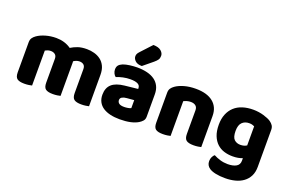

<svg xmlns="http://www.w3.org/2000/svg" viewBox="-112 -1183 2762 1812"><g transform="rotate(20 1269.5 -277.0)"><path d="M794 -1Q783 2 762.5 5Q742 8 718 8Q668 8 646 -8.5Q624 -25 624 -72V-311Q624 -341 608 -354.5Q592 -368 566 -368Q549 -368 533.5 -362Q518 -356 507 -348Q507 -344 507.5 -340.5Q508 -337 508 -334V-1Q497 2 476.5 5Q456 8 432 8Q382 8 360 -8.5Q338 -25 338 -72V-311Q338 -341 320.5 -354.5Q303 -368 278 -368Q259 -368 245 -362.5Q231 -357 222 -352V-1Q211 2 190.5 5Q170 8 146 8Q96 8 74 -8.5Q52 -25 52 -72V-373Q52 -400 63.5 -417Q75 -434 95 -448Q129 -472 179 -486.5Q229 -501 285 -501Q326 -501 363.5 -490Q401 -479 434 -456Q464 -475 501.5 -488Q539 -501 592 -501Q630 -501 666.5 -491Q703 -481 731.5 -459.5Q760 -438 777 -402.5Q794 -367 794 -316Z M1107 -108Q1124 -108 1144.5 -111.5Q1165 -115 1175 -121V-201L1103 -195Q1075 -193 1057 -183Q1039 -173 1039 -153Q1039 -133 1054.5 -120.5Q1070 -108 1107 -108ZM1099 -501Q1153 -501 1197.5 -490Q1242 -479 1273.5 -456.5Q1305 -434 1322 -399.5Q1339 -365 1339 -318V-94Q1339 -68 1324.5 -51.5Q1310 -35 1290 -23Q1225 16 1107 16Q1054 16 1011.5 6Q969 -4 938.5 -24Q908 -44 891.5 -75Q875 -106 875 -147Q875 -216 916 -253Q957 -290 1043 -299L1174 -313V-320Q1174 -349 1148.5 -361.5Q1123 -374 1075 -374Q1038 -374 1001.5 -366Q965 -358 936 -346Q923 -355 914 -373.5Q905 -392 905 -412Q905 -438 917.5 -453.5Q930 -469 956 -480Q985 -491 1024.5 -496Q1064 -501 1099 -501ZM1167 -752Q1219 -752 1245 -730Q1271 -708 1271 -680Q1271 -657 1261 -641.5Q1251 -626 1227 -606L1132 -528Q1087 -528 1065 -549Q1043 -570 1043 -594Q1043 -606 1047.5 -617Q1052 -628 1066 -643Z M1921 -1Q1910 2 1889.5 5Q1869 8 1845 8Q1795 8 1773 -8.5Q1751 -25 1751 -72V-308Q1751 -339 1732.5 -353.5Q1714 -368 1684 -368Q1664 -368 1646.5 -363Q1629 -358 1613 -350V-1Q1602 2 1581.5 5Q1561 8 1537 8Q1487 8 1465 -8.5Q1443 -25 1443 -72V-373Q1443 -400 1454.5 -417Q1466 -434 1486 -448Q1520 -472 1571.5 -486.5Q1623 -501 1686 -501Q1799 -501 1860 -451.5Q1921 -402 1921 -313Z M2326 -37Q2306 -29 2281.5 -24.5Q2257 -20 2227 -20Q2182 -20 2141.5 -32.5Q2101 -45 2070.5 -73.5Q2040 -102 2022 -147Q2004 -192 2004 -257Q2004 -317 2022.5 -362.5Q2041 -408 2074.5 -439Q2108 -470 2156 -485.5Q2204 -501 2263 -501Q2291 -501 2318 -497Q2345 -493 2368.5 -486Q2392 -479 2411 -471Q2430 -463 2443 -454Q2463 -440 2474.5 -422.5Q2486 -405 2486 -378V-7Q2486 46 2466.5 84.5Q2447 123 2412.5 148.5Q2378 174 2331.5 186Q2285 198 2232 198Q2178 198 2137 189.5Q2096 181 2072 165Q2036 141 2036 97Q2036 74 2045.5 55Q2055 36 2067 27Q2096 43 2132.5 54Q2169 65 2209 65Q2262 65 2294 47Q2326 29 2326 -11ZM2259 -147Q2279 -147 2294.5 -151.5Q2310 -156 2323 -164V-356Q2312 -361 2300.5 -364.5Q2289 -368 2270 -368Q2227 -368 2200 -341.5Q2173 -315 2173 -256Q2173 -193 2197.5 -170Q2222 -147 2259 -147Z"/></g></svg>

Font: Baloo Bhaina 2 ExtraBold
Style: Regular
Weight: 800
Designer: Yesha Goshar, Manish Minz, Shuchita Grover and Ek Type
Foundry: Ek Type
Version: Version 1.640;hotconv 1.0.111;makeotfexe 2.5.65597; ttfautoh